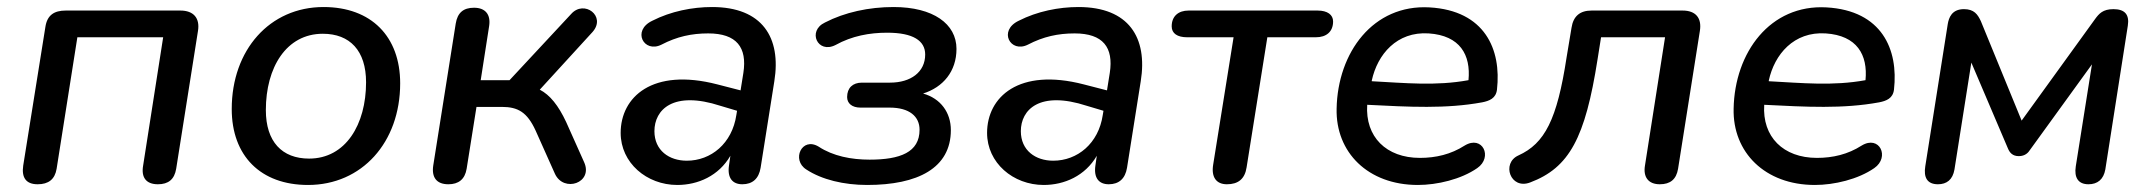

<svg xmlns="http://www.w3.org/2000/svg" viewBox="-20 -517 6117 546"><path d="M87 7C118 7 136 -7 141 -37L200 -411H444L387 -46C381 -12 396 7 429 7C459 7 476 -7 481 -37L543 -429C549 -466 530 -487 493 -487H167C134 -487 114 -474 109 -440L46 -46C41 -12 54 7 87 7Z M856 9C1009 9 1118 -112 1118 -280C1118 -413 1036 -497 900 -497C747 -497 639 -375 639 -207C639 -74 721 9 856 9ZM859 -66C782 -66 736 -114 736 -204C736 -325 794 -421 898 -421C975 -421 1021 -373 1021 -283C1021 -163 963 -66 859 -66Z M1255 7C1284 7 1302 -7 1307 -37L1335 -213H1407C1453 -213 1479 -198 1503 -146L1558 -23C1583 32 1668 3 1641 -56L1590 -170C1568 -217 1544 -247 1515 -262L1665 -426C1705 -471 1641 -519 1604 -477L1429 -289H1347L1371 -443C1376 -476 1360 -495 1328 -495C1298 -495 1281 -481 1276 -450L1212 -46C1207 -12 1222 7 1255 7Z M1906 9C1965 9 2024 -17 2057 -74L2053 -46C2048 -11 2063 7 2091 7C2120 7 2138 -9 2143 -40L2182 -286C2202 -410 2148 -497 2005 -497C1949 -497 1888 -485 1835 -458C1776 -430 1811 -365 1861 -390C1905 -413 1947 -422 1994 -422C2075 -422 2105 -382 2094 -310L2086 -260L2020 -277C1835 -325 1745 -241 1745 -139C1745 -54 1819 9 1906 9ZM1841 -144C1841 -205 1894 -260 2029 -216L2076 -202L2074 -190C2062 -109 2002 -60 1933 -60C1883 -60 1841 -89 1841 -144Z M2446 9C2590 9 2684 -39 2684 -147C2684 -197 2655 -237 2605 -251C2662 -269 2700 -314 2700 -378C2700 -449 2634 -497 2521 -497C2451 -497 2382 -482 2326 -453C2275 -429 2305 -363 2356 -389C2403 -415 2453 -424 2503 -424C2577 -424 2611 -401 2611 -362C2611 -312 2570 -282 2511 -282H2431C2405 -282 2389 -267 2389 -241C2389 -223 2403 -211 2427 -211H2510C2566 -211 2595 -186 2595 -148C2595 -84 2540 -63 2453 -63C2401 -63 2349 -73 2308 -100C2260 -129 2230 -62 2273 -35C2317 -6 2380 9 2446 9Z M2948 9C3007 9 3066 -17 3099 -74L3095 -46C3090 -11 3105 7 3133 7C3162 7 3180 -9 3185 -40L3224 -286C3244 -410 3190 -497 3047 -497C2991 -497 2930 -485 2877 -458C2818 -430 2853 -365 2903 -390C2947 -413 2989 -422 3036 -422C3117 -422 3147 -382 3136 -310L3128 -260L3062 -277C2877 -325 2787 -241 2787 -139C2787 -54 2861 9 2948 9ZM2883 -144C2883 -205 2936 -260 3071 -216L3118 -202L3116 -190C3104 -109 3044 -60 2975 -60C2925 -60 2883 -89 2883 -144Z M3469 7C3501 7 3520 -8 3525 -41L3584 -411H3722C3752 -411 3771 -427 3771 -456C3771 -475 3755 -487 3727 -487H3360C3331 -487 3312 -471 3312 -442C3312 -422 3328 -411 3356 -411H3488L3430 -49C3424 -13 3439 7 3469 7Z M4012 9C4067 9 4135 -7 4181 -39C4226 -70 4196 -134 4145 -103C4106 -78 4063 -68 4018 -68C3922 -68 3862 -128 3868 -219C3987 -213 4092 -207 4195 -226C4215 -230 4234 -237 4237 -262C4250 -376 4203 -487 4045 -496C3885 -505 3784 -368 3781 -208C3778 -84 3870 9 4012 9ZM3881 -286V-288C3897 -362 3952 -428 4043 -422C4132 -416 4163 -361 4156 -289C4063 -272 3976 -281 3881 -286Z M4700 7C4730 7 4747 -7 4752 -37L4814 -429C4820 -466 4802 -487 4765 -487H4506C4473 -487 4454 -471 4449 -438L4435 -354C4408 -177 4373 -109 4298 -75C4249 -53 4275 23 4331 2C4443 -40 4488 -125 4523 -348L4533 -411H4715L4658 -47C4652 -13 4668 7 4700 7Z M5141 9C5196 9 5264 -7 5310 -39C5355 -70 5325 -134 5274 -103C5235 -78 5192 -68 5147 -68C5051 -68 4991 -128 4997 -219C5116 -213 5221 -207 5324 -226C5344 -230 5363 -237 5366 -262C5379 -376 5332 -487 5174 -496C5014 -505 4913 -368 4910 -208C4907 -84 4999 9 5141 9ZM5010 -286V-288C5026 -362 5081 -428 5172 -422C5261 -416 5292 -361 5285 -289C5192 -272 5105 -281 5010 -286Z M5491 7C5516 7 5533 -6 5538 -35L5586 -339L5690 -95C5695 -83 5703 -73 5721 -73C5739 -73 5748 -83 5753 -91L5929 -334L5883 -44C5878 -12 5890 7 5919 7C5945 7 5962 -7 5967 -35L6031 -444C6036 -476 6022 -491 5990 -491C5960 -491 5949 -478 5938 -463L5729 -174L5613 -457C5604 -476 5594 -491 5565 -491C5530 -491 5522 -466 5519 -449L5455 -44C5450 -13 5460 7 5491 7Z"/></svg>

Font: SN Pro Medium
Style: Italic
Weight: 400
Italic angle: -9°
Designer: Tobias Whetton
Foundry: Supernotes
Version: Version 1.001;Glyphs 3.2 (3249)